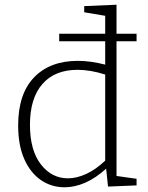

<svg xmlns="http://www.w3.org/2000/svg" viewBox="-20 -787 628 814"><path d="M254 7Q198 7 153.5 -23.5Q109 -54 83 -112.5Q57 -171 57 -255Q57 -389 124.5 -459Q192 -529 310 -529Q337 -529 366 -525Q395 -521 426 -513V-612H231V-644H426V-720L337 -735V-761L474 -767V-644H559V-612H474V-41L559 -29V-1L438 4L430 -72Q386 -32 341.5 -12.5Q297 7 254 7ZM268 -31Q305 -31 345.5 -49.5Q386 -68 426 -106V-471Q363 -491 309 -491Q212 -491 159.5 -430.5Q107 -370 107 -258Q107 -150 153 -90.5Q199 -31 268 -31Z"/></svg>

Font: Bitter Light
Style: Regular
Weight: 300
Designer: Sol Matas, and Bitter project Authors
Foundry: Sol Matas
Version: Version 2.001